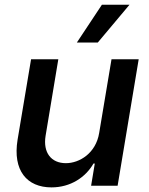

<svg xmlns="http://www.w3.org/2000/svg" viewBox="-20 -801 642 828"><path d="M407.7 -227.6C393.5 -139.9 322.4 -97.3 264.2 -97.3C200.6 -97.3 165.1 -142.8 176.5 -214.8L231.5 -545.5H114L55.8 -198.5C34.1 -65.3 96.2 7.1 202.1 7.1C284.1 7.1 349.1 -36.2 383.2 -95.9H388.8L372.9 0H487.2L578.1 -545.5H460.9ZM311.4 -617.5H401.6L538.4 -780.5H419.4Z"/></svg>

Font: Magic Ui Pro Semi Bold
Style: Italic
Weight: 600
Italic angle: -9.39999°
Designer: Stefan Endress, Andreas Faust
Version: Version 1.000;FEAKit 1.0